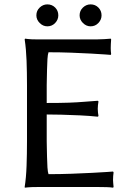

<svg xmlns="http://www.w3.org/2000/svg" viewBox="-20 -866 610 889"><path d="M196.3 -212.4Q196.3 -205.6 196.8 -184.8Q197.3 -164.1 197.8 -138.7Q198.2 -113.3 199.7 -91.1Q201.2 -68.8 204.6 -59.6Q257.8 -59.6 310.5 -61.5Q363.3 -63.5 406.7 -65.7Q450.2 -67.9 476.8 -69.8Q503.4 -71.8 503.4 -71.8L505.9 -67.9Q503.4 -50.8 503.4 -32.7Q503.4 -25.4 504.2 -18.6Q504.9 -11.7 505.9 0L503.4 2.9Q490.7 1 473.9 0.5Q457 0 439.9 0H150.4Q123 0 109.1 1.5Q95.2 2.9 95.2 2.9L94.2 0Q101.1 -43.5 103 -98.1Q105 -152.8 105 -212.4V-471.7Q105 -531.2 103 -584.7Q101.1 -638.2 94.2 -683.6L96.2 -687Q96.2 -687 110.1 -685.3Q124 -683.6 150.4 -683.6H429.2Q446.3 -683.6 463.4 -684.8Q480.5 -686 492.7 -687L494.6 -683.6Q493.7 -672.9 493.2 -661.1Q492.7 -649.4 492.7 -643.6Q492.7 -636.2 493.2 -629.2Q493.7 -622.1 494.6 -615.7L492.7 -611.8Q492.7 -611.8 467.8 -613.8Q442.9 -615.7 401.6 -617.9Q360.4 -620.1 309.1 -622.1Q257.8 -624 204.6 -624Q201.2 -614.7 199.7 -592.5Q198.2 -570.3 197.8 -544.9Q197.3 -519.5 196.8 -498.8Q196.3 -478 196.3 -471.7V-389.2Q258.8 -389.2 299.3 -390.6Q339.8 -392.1 370.8 -394.8Q401.9 -397.5 432.6 -399.4L436 -396.5Q434.6 -389.2 433.6 -379.6Q432.6 -370.1 432.6 -362.3Q432.6 -355 433.6 -345.5Q434.6 -335.9 436 -328.6L432.6 -325.7Q396.5 -329.6 350.8 -331.8Q305.2 -334 263.4 -335Q221.7 -335.9 196.3 -335.9ZM148.4 -794.9Q148.4 -816.4 163.8 -831.1Q179.2 -845.7 199.2 -845.7Q220.7 -845.7 235.4 -831.1Q250 -816.4 250 -794.9Q250 -774.9 235.4 -759.5Q220.7 -744.1 199.2 -744.1Q179.2 -744.1 163.8 -759.5Q148.4 -774.9 148.4 -794.9ZM348.6 -794.9Q348.6 -816.4 364 -831.1Q379.4 -845.7 399.4 -845.7Q420.9 -845.7 435.5 -831.1Q450.2 -816.4 450.2 -794.9Q450.2 -774.9 435.5 -759.5Q420.9 -744.1 399.4 -744.1Q379.4 -744.1 364 -759.5Q348.6 -774.9 348.6 -794.9Z"/></svg>

Font: Kurinto Seri
Style: Regular
Weight: 400
Designer: Kurinto was developed by Clint Goss from a range of fonts that are compatible with the SIL Open Font License Version 1.1
Foundry: Clinton F. Goss
Version: Version 2.196; July 25, 2020